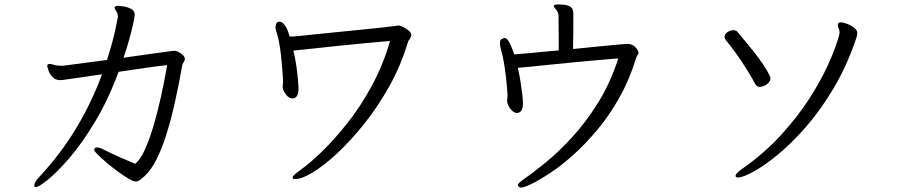

<svg xmlns="http://www.w3.org/2000/svg" viewBox="-20 -777 4040 858"><path d="M759 -550Q773 -550 789.5 -537.5Q806 -525 806 -514Q806 -506 800.5 -498.5Q795 -491 794 -483Q780 -403 763 -326Q746 -249 725.5 -182.5Q705 -116 680 -66Q655 -16 625 11Q615 20 606 27Q597 34 586 34Q576 34 554 21Q532 8 506 -11Q480 -30 456 -50.5Q432 -71 416.5 -86.5Q401 -102 401 -106Q401 -108 401.5 -110Q402 -112 403 -114Q406 -118 413 -118Q424 -118 438 -111Q476 -92 513 -75.5Q550 -59 584 -45Q606 -62 626.5 -106.5Q647 -151 665.5 -213Q684 -275 699.5 -345.5Q715 -416 727 -486Q687 -482 629 -473.5Q571 -465 510 -456Q463 -330 405 -233.5Q347 -137 291 -72Q235 -7 194 26Q153 59 140 59Q133 59 133 52Q133 46 138.5 35.5Q144 25 157 12Q252 -90 321 -205Q390 -320 436 -445Q370 -435 333.5 -430Q297 -425 280.5 -422.5Q264 -420 258.5 -419.5Q253 -419 249 -419Q226 -419 213 -434.5Q200 -450 195.5 -465.5Q191 -481 191 -481Q191 -490 199 -491H203Q208 -491 215.5 -489Q223 -487 230 -485Q246 -483 260 -483L458 -509Q484 -590 495.5 -644.5Q507 -699 507 -702Q507 -709 504 -718Q502 -724 497 -731Q492 -738 492 -743Q492 -745 493 -746Q496 -751 508 -751Q513 -751 531 -748.5Q549 -746 565.5 -737.5Q582 -729 582 -711Q582 -702 575.5 -672.5Q569 -643 558 -602.5Q547 -562 532 -519Q600 -529 662 -537.5Q724 -546 755 -550Z M1245 -415Q1245 -423 1243 -448.5Q1241 -474 1238 -507Q1235 -540 1230 -571.5Q1225 -603 1219 -622Q1218 -627 1214.5 -637.5Q1211 -648 1211 -658Q1211 -660 1214 -670Q1217 -680 1230 -680Q1233 -680 1239.5 -677Q1246 -674 1255.5 -660.5Q1265 -647 1274 -614H1290Q1295 -614 1324 -617Q1353 -620 1396.5 -624.5Q1440 -629 1491 -634Q1542 -639 1591.5 -644Q1641 -649 1682.5 -653.5Q1724 -658 1747 -661Q1755 -663 1761 -663Q1769 -663 1782.5 -656Q1796 -649 1807 -639.5Q1818 -630 1818 -620Q1818 -616 1816 -612.5Q1814 -609 1812 -604Q1810 -600 1807.5 -598Q1805 -596 1802 -586Q1771 -483 1719.5 -391Q1668 -299 1607.5 -223.5Q1547 -148 1487.5 -92.5Q1428 -37 1378.5 -7Q1329 23 1300 23Q1291 23 1289.5 21.5Q1288 20 1288 16Q1288 10 1298 1.5Q1308 -7 1326 -20Q1363 -46 1417.5 -98.5Q1472 -151 1531 -225Q1590 -299 1641 -392.5Q1692 -486 1723 -594Q1677 -590 1617 -584.5Q1557 -579 1495 -572.5Q1433 -566 1379 -560Q1325 -554 1291 -551Q1300 -514 1305 -478Q1310 -442 1312 -416Q1314 -390 1314 -383Q1314 -361 1308.5 -351Q1303 -341 1295 -338Q1293 -337 1288 -337Q1271 -337 1258.5 -354Q1246 -371 1244 -382Q1244 -384 1243.5 -386Q1243 -388 1243 -389Q1243 -394 1244 -400Q1245 -406 1245 -411Z M2476 -705Q2476 -712 2474.5 -716.5Q2473 -721 2471 -725Q2467 -733 2461 -739Q2455 -745 2455 -750V-752Q2457 -757 2475 -757Q2508 -757 2522 -750.5Q2536 -744 2539 -734.5Q2542 -725 2542 -716V-702Q2542 -702 2542 -687.5Q2542 -673 2542 -651.5Q2542 -630 2541.5 -609Q2541 -588 2541 -573Q2541 -558 2541 -558Q2601 -564 2655.5 -569.5Q2710 -575 2745.5 -578Q2781 -581 2783 -581Q2805 -581 2819 -566.5Q2833 -552 2833 -542Q2833 -539 2832 -536.5Q2831 -534 2829 -531Q2825 -524 2822 -516Q2793 -421 2748 -341Q2703 -261 2649.5 -197Q2596 -133 2541.5 -84.5Q2487 -36 2438.5 -4Q2390 28 2356 44.5Q2322 61 2309 61Q2300 61 2297 56Q2294 51 2294 50Q2294 42 2322 23Q2361 -4 2417.5 -50Q2474 -96 2535.5 -162.5Q2597 -229 2652 -317Q2707 -405 2743 -516Q2703 -513 2647.5 -508Q2592 -503 2533.5 -497.5Q2475 -492 2423 -486.5Q2371 -481 2336 -477.5Q2301 -474 2294 -474Q2302 -439 2307 -406.5Q2312 -374 2314.5 -350.5Q2317 -327 2317 -320Q2317 -297 2312 -286.5Q2307 -276 2296 -273Q2295 -273 2294 -272.5Q2293 -272 2291 -272Q2277 -272 2263.5 -287.5Q2250 -303 2247 -319Q2247 -321 2246.5 -323Q2246 -325 2246 -326Q2246 -331 2247 -337Q2248 -343 2248 -348V-351Q2248 -359 2246 -382.5Q2244 -406 2240.5 -436.5Q2237 -467 2232 -496.5Q2227 -526 2221 -546Q2220 -552 2217 -563Q2214 -574 2214 -584Q2214 -589 2215 -594Q2216 -599 2220 -601Q2229 -607 2235 -607Q2247 -607 2258.5 -583Q2270 -559 2278 -534Q2292 -535 2339 -539Q2386 -543 2477 -552Z M3279 16Q3267 16 3267 9Q3267 -2 3296 -22Q3397 -93 3470.5 -174Q3544 -255 3594.5 -333Q3645 -411 3675 -476Q3705 -541 3718.5 -582.5Q3732 -624 3732 -629Q3732 -641 3728 -649.5Q3724 -658 3724 -665Q3724 -677 3738 -677Q3748 -677 3765.5 -670.5Q3783 -664 3797 -653Q3811 -642 3811 -629Q3811 -622 3806 -605Q3764 -481 3704.5 -381.5Q3645 -282 3579.5 -207.5Q3514 -133 3453 -83.5Q3392 -34 3345.5 -9Q3299 16 3279 16ZM3423 -427Q3423 -413 3407.5 -401Q3392 -389 3376 -389Q3362 -389 3356 -400Q3329 -450 3295.5 -500.5Q3262 -551 3224 -597Q3218 -605 3218 -612Q3218 -625 3231 -633.5Q3244 -642 3257 -642Q3270 -642 3276 -634Q3288 -619 3308 -595.5Q3328 -572 3350 -544Q3372 -516 3391 -488Q3410 -460 3421 -436Q3423 -430 3423 -427Z"/></svg>

Font: QiushuiShotai Bright
Style: Regular
Weight: 400
Designer: Christian Thalmann (Catharsis Fonts)
Version: Version 1.250;